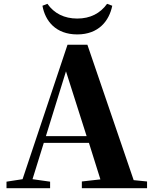

<svg xmlns="http://www.w3.org/2000/svg" viewBox="-20 -984 801 1004"><path d="M202 -954C216 -875 271 -804 384 -804C496 -804 551 -875 567 -954L540 -964C504 -914 452 -887 384 -887C316 -887 263 -914 228 -964ZM325 -611 433 -272H220ZM408 0H749V-35L679 -42L437 -750H333L98 -47L14 -34V0H242V-34L150 -47L209 -237H445L505 -46L408 -35Z"/></svg>

Font: Noto Serif SC Black
Style: Regular
Weight: 900
Designer: Ryoko NISHIZUKA 西塚涼子 (kana & ideographs); Frank Grießhammer (Latin, Greek & Cyrillic); Wenlong ZHANG 张文龙 (bopomofo); San
Foundry: Adobe
Version: Version 2.001;hotconv 1.1.0;makeotfexe 2.6.0